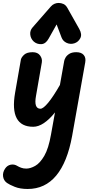

<svg xmlns="http://www.w3.org/2000/svg" viewBox="-34 -855 600 1304"><path d="M191.5 6Q110.5 6 79.5 -51.8Q48.5 -109.5 68.5 -225L108 -451Q112 -467 130.5 -483.8Q149 -500.5 188 -500.5Q222 -500.5 238.2 -478.2Q254.5 -456 250 -430.5L210.5 -203.5Q202.5 -160 210.2 -138.2Q218 -116.5 240.5 -116.5Q259.5 -116.5 293.2 -157.2Q327 -198 373 -278L402 -440.5Q403 -449 410.8 -463.2Q418.5 -477.5 436.2 -489Q454 -500.5 484 -500.5Q518 -500.5 534.2 -482Q550.5 -463.5 545 -432L456 67.5Q423.5 246.5 347.8 337.5Q272 428.5 154 428.5Q102.5 428.5 66 413.8Q29.5 399 13.5 387.5Q-9 371.5 -13 344.2Q-17 317 0 291Q14.5 268.5 38.8 263.5Q63 258.5 85.5 273Q94.5 278.5 109.5 284.2Q124.5 290 144.5 290Q172.5 290 205.2 271.5Q238 253 267 203Q296 153 312.5 58L339.5 -91.5Q301 -43.5 263.8 -18.8Q226.5 6 191.5 6ZM470 -560.5Q443 -552.5 418.2 -564Q393.5 -575.5 384 -600.5L350.5 -689L296.5 -593Q276.5 -556.5 246.5 -555.2Q216.5 -554 195 -573Q174.5 -592.5 171.5 -620Q168.5 -647.5 187 -668.5L311.5 -811Q322.5 -823.5 336.2 -829.2Q350 -835 364 -835Q381 -835 396.8 -828Q412.5 -821 423 -802.5L504.5 -658Q525 -621.5 511.2 -595.2Q497.5 -569 470 -560.5Z"/></svg>

Font: Edu VIC WA NT Hand
Style: Regular
Weight: 400
Designer: Tina and Corey Anderson, Eben Sorkin, Mirko Velimirovic
Foundry: Google for Education
Version: Version 1.000